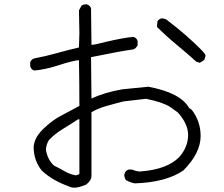

<svg xmlns="http://www.w3.org/2000/svg" viewBox="-20 -802 1040 890"><path d="M906 -511 890 -516Q847 -555 798.5 -595Q750 -635 708 -677Q708 -692 709 -693L710 -704Q720 -717 733 -717L749 -713Q797 -677 843 -637Q933 -557 933 -544L928 -526Q923 -520 906 -511ZM332 11 348 5V-249H342Q306 -225 271 -204Q236 -183 207 -153Q193 -130 193 -107Q201 -60 231 -34Q256 -22 280 -8Q304 6 332 11ZM326 68 313 67Q224 37 173 -12Q136 -59 136 -121Q139 -169 191 -214Q225 -246 264.5 -266.5Q304 -287 348 -311Q348 -418 346 -523Q324 -523 240 -496Q190 -480 138 -475Q125 -479 120 -495V-513Q125 -527 138 -531Q191 -541 242.5 -555.5Q294 -570 346 -582L348 -649L346 -754L358 -776Q366 -782 383 -782Q400 -775 402 -762L404 -594Q418 -594 471 -608Q552 -627 598 -631Q614 -627 618 -611V-592Q610 -577 598 -573Q543 -566 402 -537L404 -345Q462 -373 547 -388L667 -400Q816 -373 857 -301L869 -293Q910 -239 910 -172Q910 -92 830 -12Q751 43 605 48Q586 45 564 33Q556 21 556 8Q560 -11 576 -16H592Q615 -7 629 -7L639 -8Q755 -18 810 -73Q852 -120 852 -177Q852 -227 805 -280L769 -306Q733 -329 657 -344L553 -332Q513 -322 473 -310.5Q433 -299 404 -282V16Q403 35 379 54Q344 68 326 68Z"/></svg>

Font: Yozai
Style: Regular
Weight: 400
Designer: LXGW / Y.OzVox
Foundry: LXGW / Y.OzVox
Version: Version 0.861;October 22, 2024